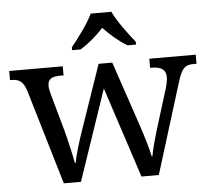

<svg xmlns="http://www.w3.org/2000/svg" viewBox="-53 -824 969 882"><g transform="rotate(-5 431.0 -383.0)"><path d="M297 -619V-606H336C374 -628 414 -664 444 -696C474 -664 515 -628 553 -606H592V-619C561 -657 513 -721 492 -766H397C376 -721 328 -657 297 -619ZM75 -441 206 0H285L427 -418L564 0H644L773 -416C793 -482 809 -494 848 -494H861V-536H647V-494H654C698 -494 720 -479 720 -445C720 -434 716 -412 711 -395L661 -234C641 -170 628 -121 622 -88H619C613 -121 592 -189 576 -237L476 -533H413L309 -231C292 -182 274 -121 268 -88H265C259 -121 243 -193 230 -241L183 -409C179 -424 175 -441 175 -452C175 -485 195 -494 235 -494H248V-536H1V-494H4C43 -494 60 -483 75 -441Z"/></g></svg>

Font: Noto Fangsong KSS Rotated
Style: Regular
Weight: 400
Designer: LIU Zhao, ZHANG Congyu, Kushim JIANG
Foundry: Guyu Beijing Co. Ltd.
Version: Version 1.000;November 16, 2022;FontCreator 11.5.0.2427 64-b